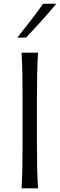

<svg xmlns="http://www.w3.org/2000/svg" viewBox="-20 -1032 329 1052"><path d="M98.3 0H188.4Q184.6 -62.4 183.5 -120.1Q182.3 -177.8 182.3 -246.5V-495.5Q182.3 -565 183.5 -623Q184.6 -680.9 188.4 -743.5H98.3Q101.5 -680.9 102.6 -623Q103.6 -565 103.6 -495.5V-246.5Q103.6 -177.8 102.6 -120.1Q101.5 -62.4 98.3 0ZM74.5 -825.4 123.3 -826.4Q166.6 -872.5 208.2 -918.5Q249.7 -964.6 288.8 -1011.7L216.2 -1011.1Q183 -964.4 147.3 -918Q111.5 -871.7 74.5 -825.4Z"/></svg>

Font: Pinar-VF
Style: Regular
Weight: 300
Designer: Amin Abedi
Version: Version 3.0